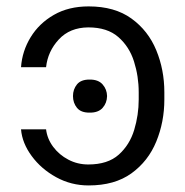

<svg xmlns="http://www.w3.org/2000/svg" viewBox="-20 -558 568 588"><path d="M44.4 -161.9H121.1Q124.6 -132.8 142.9 -108.3Q161.2 -83.8 189.3 -69.1Q217.3 -54.3 250.4 -54.3Q310 -54.3 343.6 -84.3Q377.1 -114.3 391 -160.2Q404.8 -206 404.8 -253.2V-275.6Q404.8 -324.2 390.4 -369.7Q376.1 -415.1 342.3 -444.6Q308.6 -474.1 250.4 -474.1Q193.9 -473.7 160.2 -437.3Q126.4 -400.9 121.1 -352.3H44.4Q47.9 -401.6 73.9 -444.1Q99.8 -486.5 144.9 -512.4Q190 -538.4 251.4 -538.4Q331.3 -538.4 382.6 -501.2Q433.9 -464.1 458.6 -404.1Q483.3 -344.1 483.3 -275.6V-253.2Q483.3 -184.7 458.6 -124.5Q433.9 -64.3 382.6 -27.2Q331.3 9.9 251.4 9.9Q197.8 9.9 152 -15.3Q106.2 -40.5 77.1 -80.1Q47.9 -119.7 44.4 -161.9ZM254.6 -213.1Q228 -212.7 215.7 -227.8Q203.5 -242.9 203.5 -263.8Q203.5 -284.4 215.7 -299.5Q228 -314.6 254.6 -314.3Q280.9 -314.6 294.2 -299.5Q307.5 -284.4 307.9 -263.8Q307.5 -242.5 294.2 -227.6Q280.9 -212.7 254.6 -213.1Z"/></svg>

Font: Inter UI Light
Style: Regular
Weight: 300
Designer: Rasmus Andersson
Foundry: rsms
Version: 3.2;8d6f07862